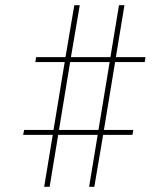

<svg xmlns="http://www.w3.org/2000/svg" viewBox="-20 -737 640 739"><path d="M150 -18 183 -218H69L73 -237H186L229 -498H116L119 -517H232L266 -717H287L253 -517H405L438 -717H459L426 -517H540L537 -498H423L380 -237H493L490 -218H377L343 -18H323L356 -218H204L171 -18ZM359 -237 402 -498H250L207 -237Z"/></svg>

Font: Iosevka Curly Thin Extended
Style: Italic
Weight: 100
Width: 7
Italic angle: -9°
Monospace: yes
Designer: Belleve Invis
Foundry: Belleve Invis
Version: Version 11.1.0; ttfautohint (v1.8.3)